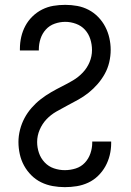

<svg xmlns="http://www.w3.org/2000/svg" viewBox="-20 -763 540 791"><path d="M247 8Q222 8 197 3.5Q172 -1 149.5 -12Q127 -23 109 -41Q91 -59 79 -81Q67 -103 61.5 -128Q56 -153 56 -178Q56 -203 62.5 -228.5Q69 -254 81 -276.5Q93 -299 110 -318.5Q127 -338 147.5 -354Q168 -370 190.5 -383Q213 -396 236 -407.5Q259 -419 281 -432Q303 -445 321 -464Q339 -483 349 -507Q359 -531 359 -557Q359 -580 352 -602Q345 -624 330 -640.5Q315 -657 293 -665Q271 -673 249 -673Q227 -673 205.5 -665.5Q184 -658 169 -641.5Q154 -625 147 -603.5Q140 -582 140 -560V-555H62V-562Q62 -587 67.5 -611Q73 -635 84.5 -656.5Q96 -678 114 -695.5Q132 -713 154 -724Q176 -735 200 -739Q224 -743 249 -743Q274 -743 298.5 -738.5Q323 -734 345 -722.5Q367 -711 384.5 -693Q402 -675 413.5 -653Q425 -631 430.5 -606.5Q436 -582 436 -558Q436 -532 430 -506.5Q424 -481 411.5 -458.5Q399 -436 382 -416.5Q365 -397 345 -381Q325 -365 302.5 -352.5Q280 -340 257 -328Q234 -316 211.5 -303Q189 -290 171.5 -271.5Q154 -253 143.5 -228.5Q133 -204 133 -178Q133 -155 140.5 -133Q148 -111 164 -94Q180 -77 202 -69.5Q224 -62 247 -62Q270 -62 292 -69Q314 -76 329.5 -92.5Q345 -109 352.5 -131Q360 -153 360 -175V-180H438V-173Q438 -148 432 -123.5Q426 -99 414 -77.5Q402 -56 384 -38.5Q366 -21 343.5 -10.5Q321 0 296.5 4Q272 8 247 8Z"/></svg>

Font: Iosevka MaddieWtf
Style: Regular
Weight: 400
Monospace: yes
Designer: Belleve Invis
Foundry: Belleve Invis
Version: Version 31.3.0; ttfautohint (v1.8.3)